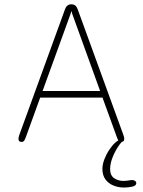

<svg xmlns="http://www.w3.org/2000/svg" viewBox="-20 -644 659 884"><path d="M78.5 9.5Q73.5 9.5 69.2 6.2Q65 3 65 -4.5Q65 -8 66 -12.5Q67 -17 69 -23L279 -600.5Q283 -612 290 -618Q297 -624 307 -624H309.5Q320.5 -624 327.2 -618Q334 -612 338 -600.5L548 -23Q550.5 -17 551.2 -12.5Q552 -8 552 -4.5Q552 3.5 547.8 6.5Q543.5 9.5 537.5 9.5Q529.5 9.5 525.8 4Q522 -1.5 517.5 -14L452 -194.5H165L99.5 -14Q95 -1.5 91 4Q87 9.5 78.5 9.5ZM176 -225H441L312.5 -580.5Q311.5 -584 310.5 -587.5Q309.5 -591 308.5 -593.5Q308 -591 307 -587.5Q306 -584 305 -580.5ZM551.5 219.5Q525 219.5 502.2 210.2Q479.5 201 465.5 182Q451.5 163 451.5 134Q451.5 113 460.5 89.5Q469.5 66 483 45.8Q496.5 25.5 510.5 12.8Q524.5 0 534.5 0H551.5Q539.5 8 524.5 30.2Q509.5 52.5 498.2 80.8Q487 109 487 135Q487 164 505.8 176.5Q524.5 189 548 189Q555 189 562 188.2Q569 187.5 575.5 186.5Q579 185.5 582.2 185.2Q585.5 185 588 185Q597 185 602.2 189Q607.5 193 607.5 199Q607.5 211.5 588.2 215.5Q569 219.5 551.5 219.5Z"/></svg>

Font: Sono ExtraLight Monospace ExtraLight
Style: Regular
Weight: 250
Version: Version 2.112